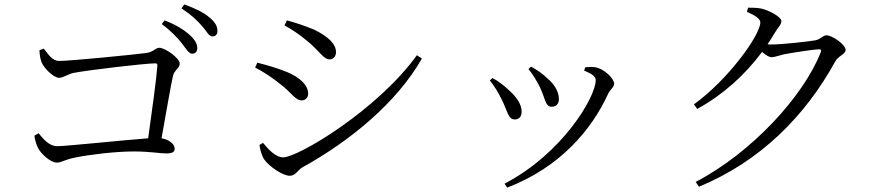

<svg xmlns="http://www.w3.org/2000/svg" viewBox="-20 -806 4040 876"><path d="M160 -577C160 -562 164 -536 169 -524C177 -499 223 -451 250 -451C268 -451 291 -468 314 -473C385 -487 645 -517 688 -517C696 -517 699 -514 698 -506C694 -449 673 -295 656 -175C546 -167 281 -139 242 -139C203 -139 178 -172 156 -198L137 -187C138 -175 145 -146 154 -130C167 -104 211 -64 239 -64C261 -64 274 -78 327 -88C386 -100 505 -115 590 -115C665 -115 708 -106 738 -106C766 -106 777 -112 777 -128C777 -149 750 -170 717 -175C738 -291 759 -415 769 -459C775 -486 800 -495 800 -516C800 -541 733 -588 707 -588C688 -588 681 -568 646 -564C584 -556 302 -528 251 -528C216 -528 200 -560 180 -584ZM718 -696C762 -664 789 -634 810 -608C829 -583 842 -561 856 -561C871 -561 880 -570 880 -587C880 -606 870 -624 846 -646C820 -670 783 -693 731 -713ZM808 -768C855 -737 879 -713 901 -688C923 -664 932 -640 949 -640C964 -640 972 -649 972 -665C972 -686 962 -705 935 -727C911 -748 872 -767 821 -786Z M1383 -618C1436 -575 1456 -535 1484 -535C1502 -535 1513 -550 1513 -568C1513 -603 1483 -636 1415 -670C1372 -688 1327 -703 1289 -713L1278 -690C1307 -675 1349 -647 1383 -618ZM1272 -88C1238 -88 1207 -122 1180 -154L1164 -145C1165 -130 1174 -94 1186 -78C1208 -46 1271 -4 1302 -4C1328 -4 1339 -30 1359 -42C1580 -164 1791 -339 1905 -539L1882 -554C1702 -304 1340 -88 1272 -88ZM1258 -423C1310 -384 1326 -348 1357 -348C1376 -348 1386 -363 1386 -379C1386 -417 1349 -453 1288 -478C1242 -496 1205 -507 1154 -520L1144 -498C1186 -476 1220 -453 1258 -423Z M2443 -409C2467 -360 2467 -319 2497 -319C2516 -319 2530 -331 2530 -353C2530 -389 2509 -422 2477 -449C2455 -470 2432 -486 2403 -502L2391 -491C2411 -468 2429 -436 2443 -409ZM2754 -377C2765 -400 2782 -408 2782 -424C2782 -449 2734 -493 2697 -499C2681 -502 2663 -500 2650 -499L2645 -484C2684 -468 2698 -456 2698 -440C2698 -364 2547 -106 2282 32L2294 50C2535 -42 2680 -215 2754 -377ZM2268 -354C2296 -300 2297 -261 2329 -261C2350 -261 2360 -276 2360 -297C2360 -329 2338 -364 2297 -399C2280 -415 2254 -436 2227 -450L2215 -439C2234 -415 2252 -387 2268 -354Z M3388 -752C3423 -737 3449 -721 3449 -704C3449 -646 3302 -442 3146 -330L3161 -309C3278 -373 3378 -463 3457 -569C3473 -555 3489 -545 3500 -545C3514 -545 3535 -553 3556 -558C3592 -565 3694 -581 3716 -581C3725 -581 3729 -578 3724 -566C3646 -368 3411 -110 3154 24L3169 46C3451 -71 3654 -277 3791 -526C3805 -552 3838 -558 3838 -578C3838 -604 3775 -645 3751 -645C3734 -645 3727 -628 3700 -622C3672 -617 3549 -603 3501 -603C3495 -603 3489 -603 3482 -604C3494 -621 3505 -640 3516 -658C3531 -683 3545 -693 3545 -710C3545 -728 3492 -758 3453 -767C3431 -771 3411 -771 3393 -771Z"/></svg>

Font: Source Han Serif
Style: Regular
Weight: 400
Designer: Ryoko NISHIZUKA 西塚涼子 (kana & ideographs); Frank Grießhammer (Latin, Greek & Cyrillic); Wenlong ZHANG 张文龙 (bopomofo); San
Foundry: Adobe Systems Incorporated
Version: Version 1.001;PS 1.001;hotconv 16.6.54;makeotf.lib2.5.65590